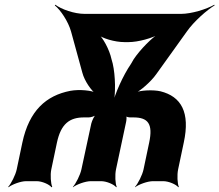

<svg xmlns="http://www.w3.org/2000/svg" viewBox="-20 -770 932 816"><path d="M75 -164 51 -50C46 -26 27 11 15 24L16 26C31 14 68 0 91 0H136C159 0 190 14 199 26L202 24C196 11 193 -26 198 -50L222 -164C239 -244 276 -271 337 -271H357C366 -271 383 -276 390 -283L389 -285C381 -279 371 -257 368 -245L326 -50C321 -26 302 11 290 24V26C305 14 343 0 366 0H410C433 0 465 14 474 26L476 24C470 11 468 -26 473 -50L516 -252C518 -261 519 -277 515 -282L511 -279C514 -274 526 -271 533 -271H547C609 -271 631 -244 614 -164L590 -50C585 -26 566 11 554 24V26C569 14 607 0 630 0H674C697 0 729 14 738 26L740 24C734 11 732 -26 737 -50L761 -164C789 -293 750 -360 662 -382C631 -389 577 -387 552 -376L551 -372C576 -383 622 -423 645 -456L774 -636C804 -679 860 -728 892 -747L891 -750C858 -731 794 -711 749 -711H340C295 -711 240 -731 215 -750L213 -747C237 -728 270 -679 282 -636L330 -461C339 -426 369 -383 389 -370L392 -374C371 -386 317 -391 279 -384C176 -364 104 -300 75 -164ZM459 -500 454 -518C445 -560 417 -611 395 -629L391 -626C413 -607 468 -591 509 -591H526C567 -591 628 -608 658 -626L657 -629C627 -611 576 -560 548 -518L537 -499C502 -448 468 -370 458 -326H462C472 -370 471 -448 459 -500Z"/></svg>

Font: Asimov
Style: EdgeExtremeIt
Weight: 500
Designer: Google
Version: Version 2.000980: 2014